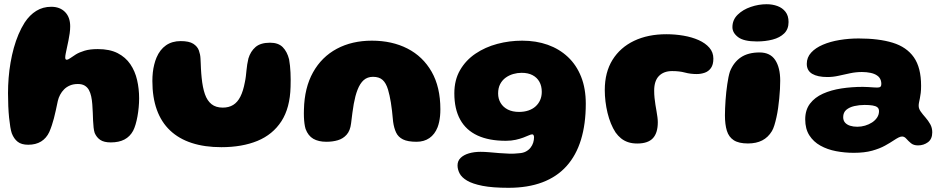

<svg xmlns="http://www.w3.org/2000/svg" viewBox="-20 -658 4456 906"><path d="M113.2 25Q81.1 25 63.4 10.9Q45.6 -3.1 35.6 -29Q31.8 -40 28.6 -58.8Q25.5 -77.6 22.9 -102.6Q20.4 -127.5 19.1 -156.9Q17.8 -186.2 17.8 -218.4Q17.8 -253.9 20.7 -290.4Q23.6 -327 29.8 -362.6Q35.9 -398.2 45.2 -431.9Q54.6 -465.6 67.4 -495.9Q80.2 -526.1 96.5 -551.8Q120 -587.4 151.2 -606.7Q182.4 -626 221.9 -626Q262.6 -626 286.9 -601.4Q311.2 -576.8 311.2 -533.5Q311.2 -517.9 308.8 -500.6Q306.4 -483.2 302.9 -466.3Q299.4 -449.4 296 -433.8Q292.6 -418.1 290.2 -405.9Q287.8 -393.8 287.8 -386.8Q287.8 -376.2 294.4 -376.2Q301.6 -376.2 311.8 -383.8Q322 -391.4 338.1 -401.3Q354.2 -411.2 379.3 -418.8Q404.4 -426.4 441.4 -426.4Q497.5 -426.4 535.1 -407.2Q572.6 -388 595 -355Q617.4 -322 626.9 -280.4Q636.5 -238.9 636.5 -194.1Q636.5 -173 634.4 -151Q632.4 -129 628.6 -108.6Q624.9 -88.1 619.7 -70.6Q614.5 -53.1 608.1 -40.8Q593.4 -13.6 567.4 0.2Q541.4 14 502.5 14Q470.8 14 453.2 2.2Q435.8 -9.5 426.8 -30.6Q423.4 -41.1 421.7 -55.9Q420 -70.8 419.2 -88.8Q418.5 -106.9 417.8 -126.6Q417 -146.4 415.5 -166.2Q414 -186.1 410.3 -203.4Q406.6 -220.6 399.4 -233.6Q392.1 -246.6 379.6 -254.1Q367 -261.6 347.6 -261.6Q326.5 -261.6 310.3 -254.8Q294.1 -248 282.6 -236.5Q271.1 -225 263.7 -210.8Q256.2 -196.6 252.9 -182Q247.6 -156.9 243.2 -136.6Q238.8 -116.4 234.3 -99.3Q229.9 -82.2 224.6 -66.6Q219.4 -51 212.5 -34.9Q198.9 -5.9 174 9.6Q149.1 25 113.2 25Z M1024.6 36.5Q945.4 36.5 884.6 16.6Q823.9 -3.2 782.6 -42.4Q741.2 -81.5 720.1 -140Q699 -198.5 699 -275.9Q699 -296.4 701.1 -315.9Q703.2 -335.5 707.8 -353.4Q712.2 -371.2 718.5 -386.2Q734.5 -424 763.3 -444.1Q792.1 -464.1 832.6 -464.1Q872.4 -464.1 892.1 -451.4Q911.8 -438.6 918.5 -419.8Q925.2 -400.9 926 -382.9Q926.8 -371.1 927.2 -358.9Q927.6 -346.6 928.2 -334.6Q928.9 -322.5 929.7 -311.3Q930.5 -300.1 931.6 -290.4Q936.1 -245 946.9 -213.8Q957.8 -182.6 978.2 -166.4Q998.6 -150.2 1031.1 -150.2Q1060 -150.2 1080.4 -162.9Q1100.9 -175.5 1114.2 -201.9Q1127.6 -228.2 1135.2 -269.1Q1138.4 -283.5 1140.1 -297.8Q1141.9 -312 1143.1 -326.1Q1144.4 -340.1 1146.6 -354.2Q1148.8 -368.2 1152.2 -382.2Q1162.2 -415.6 1185.9 -436.1Q1209.6 -456.5 1254.4 -456.5Q1293.5 -456.5 1314.3 -435.3Q1335.1 -414.1 1344.1 -378.1Q1346.8 -363.4 1348.4 -347.6Q1350.1 -331.9 1350.8 -315.4Q1351.5 -298.9 1351.6 -282Q1351.8 -265.1 1351.1 -248.1Q1348.6 -148.9 1307.9 -85.9Q1267.1 -23 1194.8 6.8Q1122.4 36.5 1024.6 36.5Z M1520.4 11Q1482.8 11 1458.4 -3.1Q1434 -17.2 1422 -49.5Q1418.6 -60.6 1416.8 -74.4Q1414.9 -88.2 1414.2 -105.1Q1413.5 -121.9 1414.2 -141.2Q1416.6 -244.2 1457.2 -316.8Q1497.8 -389.4 1569.3 -427.8Q1640.9 -466.1 1734.9 -466.1Q1829.9 -466.1 1902.7 -428.9Q1975.5 -391.6 2016.8 -319.4Q2058 -247.1 2058 -142.5Q2058 -125.5 2056.5 -110.4Q2055 -95.4 2052.1 -82.2Q2049.2 -69.1 2044.9 -57.6Q2031.6 -23.9 2006.2 -6.4Q1980.9 11 1945.5 11Q1904.2 11 1881.6 -0.2Q1859 -11.4 1849.1 -32.6Q1839.1 -53.9 1835 -83.6Q1832.4 -111.8 1829.9 -134.2Q1827.4 -156.6 1824.4 -174.4Q1821.4 -192.2 1818.2 -206.9Q1815.1 -221.6 1811.1 -234.8Q1801.8 -266.1 1785.4 -280.8Q1769.1 -295.5 1740.2 -295.5Q1713.9 -295.5 1696.3 -280Q1678.8 -264.5 1667 -234.1Q1661.6 -220.2 1657.2 -203.8Q1652.9 -187.2 1649.3 -167.6Q1645.8 -148 1642.8 -125.1Q1639.9 -102.1 1636.6 -75.4Q1632.4 -41.1 1615.6 -22.4Q1598.9 -3.6 1574.3 3.7Q1549.8 11 1520.4 11Z M2379.6 228.2Q2304.1 228.2 2256.8 218.9Q2209.5 209.5 2183.8 194.2Q2158.1 178.9 2148.6 160Q2139 141.1 2139 122.5Q2139 101.1 2153.6 87Q2168.1 72.9 2192.8 65.6Q2217.4 58.4 2247.6 58.4Q2266.8 58.4 2289.3 60.4Q2311.9 62.4 2335.6 64.4Q2359.4 66.4 2383.2 67.1Q2407 67.8 2429.4 65.1Q2448.5 64 2461.8 56.8Q2475.1 49.6 2483.6 38.7Q2492.1 27.8 2496.1 14.9Q2500 2.1 2500 -10.8Q2500 -14.2 2499.1 -17.2Q2498.1 -20.1 2496.3 -22.1Q2494.5 -24 2491.2 -24Q2485.5 -24 2475.2 -19.3Q2464.9 -14.6 2449.5 -8.8Q2434.1 -3 2413.4 1.7Q2392.8 6.4 2366.6 6.4Q2287.4 6.4 2233.3 -18.6Q2179.2 -43.6 2151.6 -93.5Q2123.9 -143.4 2123.9 -217.8Q2123.9 -280.5 2150.9 -327.1Q2177.9 -373.8 2223.6 -404.7Q2269.4 -435.6 2326.5 -450.9Q2383.6 -466.1 2444.1 -466.1Q2509.9 -466.1 2564.8 -446.6Q2619.6 -427 2659.9 -389.1Q2700.2 -351.2 2722.2 -295.8Q2744.2 -240.4 2744.2 -168.5Q2744.2 -72.8 2721.5 1.3Q2698.8 75.4 2653.3 125.9Q2607.9 176.4 2539.4 202.3Q2470.9 228.2 2379.6 228.2ZM2429.2 -129.9Q2453.5 -129.9 2473.3 -136.6Q2493.1 -143.2 2507.1 -155.8Q2521.1 -168.4 2528.8 -185.8Q2536.5 -203.2 2536.5 -224.6Q2536.5 -252 2525.3 -272.1Q2514.1 -292.2 2493 -303.3Q2471.9 -314.4 2441.4 -314.4Q2421.5 -314.4 2401.9 -308.8Q2382.2 -303.1 2366 -291.4Q2349.8 -279.6 2340.1 -261.1Q2330.5 -242.6 2330.5 -216.9Q2330.5 -192 2342.3 -172.2Q2354.1 -152.4 2376.2 -141.1Q2398.4 -129.9 2429.2 -129.9Z M2986.9 19.2Q2962.5 19.2 2943.6 12.8Q2924.8 6.4 2910.4 -5.3Q2896.1 -17 2884.8 -32.9Q2872.4 -51.6 2862.8 -75.2Q2853.2 -98.9 2846.8 -125.2Q2840.4 -151.6 2837.1 -179.2Q2833.8 -206.8 2833.8 -233Q2833.8 -316.8 2870.2 -375.5Q2906.8 -434.2 2972.2 -465.4Q3037.6 -496.5 3124.2 -496.5Q3165.8 -496.5 3205.4 -489.7Q3245 -482.9 3276.7 -468.8Q3308.4 -454.6 3327.3 -432.9Q3346.2 -411.2 3346.2 -381.4Q3346.2 -353 3334.8 -337Q3323.4 -321 3305.3 -314.8Q3287.2 -308.6 3267.8 -308.6Q3237.9 -308.6 3212 -315.6Q3186.1 -322.6 3151.4 -322.6Q3112.1 -322.6 3089.5 -299.6Q3066.9 -276.6 3066.9 -230.6Q3066.9 -212.9 3068.6 -195.9Q3070.2 -178.9 3072.9 -163.1Q3075.5 -147.2 3078.1 -132.5Q3080.6 -117.8 3082.3 -104.9Q3084 -92.1 3084 -81Q3084 -30.5 3060.7 -5.6Q3037.4 19.2 2986.9 19.2Z M3509.2 19Q3466.2 19 3442.6 3.8Q3419 -11.4 3409.9 -41Q3400.8 -70.6 3400.8 -113.4Q3400.8 -129.1 3401.6 -147.5Q3402.4 -165.9 3403.7 -185.2Q3405 -204.5 3407.1 -223.8Q3409.2 -243 3411.9 -260.9Q3414.5 -278.9 3417.6 -294.2Q3420.8 -309.6 3424.5 -320.8Q3442 -364.6 3476.2 -387.6Q3510.5 -410.5 3564.2 -410.5Q3614.4 -410.5 3638 -374.8Q3661.6 -339 3661.6 -277.4Q3661.6 -259.4 3660.5 -237.8Q3659.4 -216.1 3657.1 -193.4Q3654.9 -170.6 3651.7 -147.9Q3648.5 -125.1 3643.9 -104.7Q3639.4 -84.2 3634.2 -67.3Q3629 -50.4 3622.4 -39.2Q3604.6 -9.8 3576.7 4.6Q3548.8 19 3509.2 19ZM3552 -462.4Q3489.6 -462.4 3462.9 -482.8Q3436.1 -503.2 3436.1 -529.9Q3436.1 -564.4 3460.9 -588.6Q3485.6 -612.8 3522.8 -625.4Q3559.9 -638.1 3597.5 -638.1Q3625.2 -638.1 3648.8 -629.4Q3672.2 -620.8 3686.6 -602.2Q3701 -583.8 3701 -554Q3701 -520.4 3680.4 -500.3Q3659.8 -480.2 3625.8 -471.3Q3591.8 -462.4 3552 -462.4Z M4008.6 63.1Q3966 63.1 3925.1 55.3Q3884.1 47.5 3851.3 29.2Q3818.5 11 3799.1 -19.4Q3779.6 -49.9 3779.6 -94.8Q3779.6 -139.2 3802.2 -168.9Q3824.8 -198.6 3863.3 -215.9Q3901.9 -233.2 3950.6 -240.7Q3999.2 -248.1 4051.5 -248.1Q4064.5 -248.1 4077.4 -247.2Q4090.4 -246.4 4101.4 -245.6Q4112.5 -244.8 4119.1 -244.8Q4130.2 -244.8 4134.5 -248.7Q4138.8 -252.6 4138.8 -261.6Q4138.8 -271.1 4136.4 -278.5Q4134 -285.9 4129.5 -291.8Q4125 -297.8 4118.5 -301.9Q4106.6 -310.2 4087.9 -314.2Q4069.2 -318.2 4047.2 -318.2Q4019.2 -318.2 3991.8 -312.4Q3964.4 -306.6 3937.6 -300.6Q3910.9 -294.5 3884 -294.5Q3838.1 -294.5 3812.6 -309.6Q3787 -324.8 3787 -356.9Q3787 -387.1 3807.6 -409.7Q3828.1 -432.2 3863.1 -447.1Q3898 -462 3941.8 -469.2Q3985.5 -476.5 4031.4 -476.5Q4126.8 -476.5 4192.4 -456.4Q4258.1 -436.2 4292.2 -387.7Q4326.4 -339.1 4326.4 -253.1Q4326.4 -233.9 4324.7 -219.5Q4323 -205.1 4320.7 -194.2Q4318.4 -183.4 4316.7 -175Q4315 -166.6 4315 -158.9Q4315 -145 4324.6 -131.6Q4334.2 -118.1 4347.1 -103.6Q4359.9 -89 4369.5 -72Q4379.1 -55 4379.1 -33.6Q4379.1 -1.9 4358.8 13.1Q4338.5 28.1 4311.8 28.1Q4291 28.1 4278.4 17.6Q4265.9 7.1 4256.8 -3.3Q4247.8 -13.8 4236.8 -13.8Q4229.1 -13.8 4219.4 -8.8Q4209.6 -3.8 4196.6 4.9Q4180.9 15.5 4156.2 29.2Q4131.5 43 4095.4 53.1Q4059.4 63.1 4008.6 63.1ZM4025.4 -59.9Q4044 -59.9 4062.1 -65.2Q4080.1 -70.5 4095.1 -80.2Q4110 -90 4118.9 -103.5Q4127.8 -117 4127.8 -133.2Q4127.8 -145.8 4119.9 -151.9Q4112 -158.1 4096.8 -160.4Q4081.5 -162.8 4059.5 -162.8Q4034.6 -162.8 4011.4 -157.5Q3988.2 -152.2 3973.5 -139.8Q3958.8 -127.2 3958.8 -105.2Q3958.8 -89.4 3967.6 -79.4Q3976.4 -69.5 3991.4 -64.7Q4006.4 -59.9 4025.4 -59.9Z"/></svg>

Font: Gluten Thin
Style: Regular
Weight: 100
Designer: Tyler Finck
Foundry: Etcetera Type Company
Version: Version 1.300